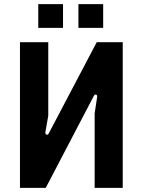

<svg xmlns="http://www.w3.org/2000/svg" viewBox="-20 -903 686 923"><path d="M76 0H200L431 -442C437 -454 449 -448 447 -437L435 -358V0H570V-700H445L214 -261C208 -250 197 -256 198 -267L212 -347V-700H76ZM357 -769H476V-883H357ZM164 -769H283V-883H164Z"/></svg>

Font: Finlandica SemiBold
Style: Regular
Weight: 600
Designer: Niklas Ekholm, Juho Hiilivirta, Jaakko Suomalainen
Foundry: Helsinki Type Studio
Version: Version 2.000;Glyphs 3.2 (3202)